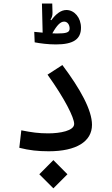

<svg xmlns="http://www.w3.org/2000/svg" viewBox="-20 -843 626 1073"><path d="M252.4 2.4C406.7 2.4 494.1 -52.2 494.1 -145.5C494.1 -227.1 429.7 -344.7 328.6 -479.5L245.6 -425.8C341.8 -291.5 394.5 -186 394.5 -150.4C394.5 -111.8 314.5 -97.7 250 -97.7C196.3 -97.7 157.7 -103 99.1 -114.7L87.9 -17.1C143.6 -2.9 192.4 2.4 252.4 2.4ZM292.5 -594.7C389.2 -594.7 432.6 -623.5 432.6 -688C432.6 -744.6 395.5 -787.1 351.1 -787.1C320.8 -787.1 293 -765.6 266.6 -730L262.2 -732.9C270.5 -745.6 273.9 -757.8 273.4 -772.5L272 -823.2H214.4L218.3 -660.6C199.2 -662.6 182.1 -664.1 171.4 -665L173.8 -606.4C204.1 -600.6 247.6 -594.7 292.5 -594.7ZM278.3 209.5 356.9 130.9 278.3 51.8 199.7 130.9ZM272.5 -656.7C298.3 -702.6 317.9 -722.2 338.4 -722.2C357.9 -722.2 369.1 -703.6 369.1 -683.6C369.1 -661.6 351.6 -655.8 296.9 -655.8C290.5 -655.8 281.7 -656.2 272.5 -656.7Z"/></svg>

Font: Cascadia Mono NF
Style: Regular
Weight: 400
Monospace: yes
Designer: Aaron Bell
Foundry: Saja Typeworks
Version: Version 2404.023